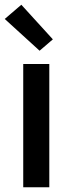

<svg xmlns="http://www.w3.org/2000/svg" viewBox="-34 -790 292 810"><path d="M64 0V-520H174V0ZM133 -576 -14 -710 56 -770 189 -624Z"/></svg>

Font: Iosevka QP
Style: Bold
Weight: 700
Designer: Belleve Invis
Foundry: Belleve Invis
Version: Version 20.0.0; ttfautohint (v1.8.4)